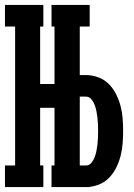

<svg xmlns="http://www.w3.org/2000/svg" viewBox="-21 -755 541 775"><path d="M341 -648H187V-735H341ZM-1 0V-87H40V-648H-1V-735H154V-648H141V-416H250V-320H141V-87H154V0ZM187 0V-87H341V0ZM199 0V-735H301V-452H326Q351 -452 375.5 -443Q400 -434 418 -416Q436 -398 447.5 -375Q459 -352 465.5 -327.5Q472 -303 474 -277.5Q476 -252 476 -226Q476 -201 474 -175.5Q472 -150 465.5 -125Q459 -100 447.5 -77Q436 -54 418 -36Q400 -18 375.5 -9Q351 0 326 0ZM301 -87H326Q339 -87 348 -98Q357 -109 361.5 -121.5Q366 -134 368.5 -147Q371 -160 372.5 -173Q374 -186 374.5 -199.5Q375 -213 375 -226Q375 -239 374.5 -252.5Q374 -266 372.5 -279Q371 -292 368.5 -305Q366 -318 361.5 -330.5Q357 -343 348 -354Q339 -365 326 -365H301Z"/></svg>

Font: Iosevka Slab
Style: Bold
Weight: 700
Monospace: yes
Designer: Belleve Invis
Foundry: Belleve Invis
Version: Version 11.1.1; ttfautohint (v1.8.3)